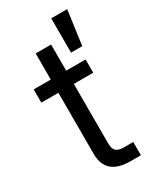

<svg xmlns="http://www.w3.org/2000/svg" viewBox="-194 -828 747 895"><g transform="rotate(-30 180.0 -381.0)"><path d="M182.1 -656.2V-125Q182.1 -94.7 194.6 -83Q207 -71.3 238.8 -71.3H286.6V0H231Q164.6 0 131.8 -29.1Q99.1 -58.1 99.1 -116.2V-656.2ZM286.6 -444.3H7.3V-515.6H286.6ZM243.7 -761.7H329.6L304.2 -577.1H243.7Z"/></g></svg>

Font: Intratopia Thin
Style: Regular
Weight: 100
Designer: Rasmus Andersson
Foundry: rsms
Version: Version 3.000;Glyphs 3.2.3 (3260)